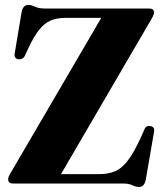

<svg xmlns="http://www.w3.org/2000/svg" viewBox="-20 -734 660 768"><path d="M587 -660 224 -37.5H377Q413.5 -37.5 440.5 -49Q467.5 -60.5 492 -92.8Q516.5 -125 545 -187.5L557.5 -216Q564.5 -233.5 582.5 -229.5Q600.5 -226 596 -205.5L563 -14.5Q557 14 535.5 14Q524.5 14 509.8 7Q495 0 471 0H32Q12.5 0 12.5 -17Q12.5 -26 21.5 -40.5L385 -662.5H241.5Q207.5 -662.5 182.8 -652Q158 -641.5 136.8 -615Q115.5 -588.5 93 -540.5L79.5 -511Q74.5 -501.5 67.5 -498.8Q60.5 -496 53.5 -497Q35 -500 39 -521.5L66.5 -686Q72 -714.5 94 -714.5Q105 -714.5 120 -707.2Q135 -700 158.5 -700H577Q596 -700 596 -684Q596 -675.5 587 -660Z"/></svg>

Font: Fraunces 72pt S000
Style: Bold
Weight: 700
Version: Version 1.000; ttfautohint (v1.8.3)